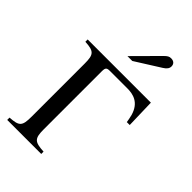

<svg xmlns="http://www.w3.org/2000/svg" viewBox="-273 -1022 1117 1117"><g transform="rotate(45 285.5 -464.0)"><path d="M251 -757H291L445 -854C466 -867 475 -880 475 -896C475 -916 462 -928 440 -928C425 -928 416 -923 398 -905ZM544 -483 539 -662H19V-643C94 -639 106 -624 106 -550V-114C106 -36 94 -24 19 -19V0H299V-19C221 -23 208 -37 208 -112V-588C208 -620 215 -624 243 -624H384C430 -624 487 -612 510 -533C514 -519 519 -491 520 -483Z"/></g></svg>

Font: XITS Math
Style: Regular
Weight: 400
Designer: MicroPress Inc., with final additions and corrections provided by Coen Hoffman, Elsevier (retired)
Version: Version 1.108